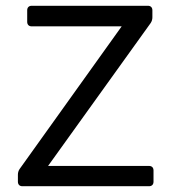

<svg xmlns="http://www.w3.org/2000/svg" viewBox="-20 -645 593 665"><path d="M42 -40V-15.6C42 -5.9 47.9 0 57.6 0H496.1C505.9 0 511.7 -5.9 511.7 -15.6V-54.7C511.7 -64.5 505.9 -70.3 496.1 -70.3H146.5L502 -565.4C505.9 -571.3 507.8 -578.1 507.8 -585V-609.4C507.8 -619.1 502 -625 492.2 -625H89.8C80.1 -625 74.2 -619.1 74.2 -609.4V-569.3C74.2 -559.6 80.1 -553.7 89.8 -553.7H401.4L47.9 -59.6C43.9 -53.7 42 -46.9 42 -40Z"/></svg>

Font: Ed Sans Neue
Style: Regular
Weight: 400
Designer: Stephen Hutchings
Version: Version 1.004;PS 001.004;hotconv 1.0.88;makeotf.lib2.5.64775